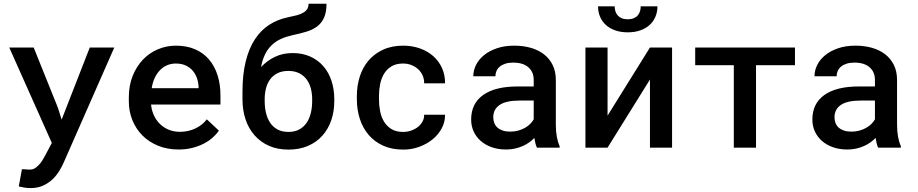

<svg xmlns="http://www.w3.org/2000/svg" viewBox="-20 -779 4841 1013"><path d="M285.2 -211.4 305.2 -147.9 453.6 -528.3H583L315.4 80.1Q306.6 100.1 292.5 123.3Q278.3 146.5 257.6 166.5Q236.8 186.5 208 200Q179.2 213.4 140.6 213.4Q124.5 213.4 108.2 210.7Q91.8 208 79.1 204.6L95.7 113.8Q99.1 113.8 105 114Q110.8 114.3 117.2 114.7Q123.5 115.2 129.2 115.5Q134.8 115.7 138.2 115.7Q155.3 115.7 168.7 105.7Q182.1 95.7 192.4 82.8Q202.6 69.8 209.2 57.4Q215.8 44.9 218.8 40.5L253.4 -24.9L28.8 -528.3H157.7Z M921.9 9.8Q863.3 9.8 814.9 -9.8Q766.6 -29.3 732.2 -63.5Q697.8 -97.7 678.7 -144.3Q659.7 -190.9 659.7 -245.1V-265.1Q659.7 -328.1 679.9 -378.4Q700.2 -428.7 734.1 -464.4Q768.1 -500 813.2 -519Q858.4 -538.1 908.2 -538.1Q965.8 -538.1 1009.8 -518.8Q1053.7 -499.5 1083.3 -464.6Q1112.8 -429.7 1127.9 -381.8Q1143.1 -334 1143.1 -276.9V-227.5H776.9Q779.8 -196.8 792 -170.4Q804.2 -144 824 -124.8Q843.8 -105.5 870.4 -94.5Q897 -83.5 928.7 -83.5Q973.1 -83.5 1010.5 -101.1Q1047.9 -118.7 1071.3 -149.4L1134.8 -89.8Q1122.1 -70.8 1102.1 -53Q1082 -35.2 1055.2 -21.2Q1028.3 -7.3 994.9 1.2Q961.4 9.8 921.9 9.8ZM907.7 -443.8Q883.3 -443.8 862.3 -435.1Q841.3 -426.3 824.7 -409.4Q808.1 -392.6 796.6 -368.4Q785.2 -344.2 780.3 -313.5H1027.8V-322.3Q1026.4 -345.7 1018.8 -367.4Q1011.2 -389.2 996.6 -406.2Q981.9 -423.3 959.7 -433.6Q937.5 -443.8 907.7 -443.8Z M1523.9 -499Q1576.2 -499 1617.2 -480.5Q1658.2 -461.9 1686.3 -429.4Q1714.4 -397 1729 -352.3Q1743.7 -307.6 1743.7 -255.9V-245.6Q1743.7 -190.4 1727.5 -143.8Q1711.4 -97.2 1680.4 -62.7Q1649.4 -28.3 1604.5 -9Q1559.6 10.3 1502 10.3Q1443.8 10.3 1398.9 -9.8Q1354 -29.8 1322.8 -65.4Q1291.5 -101.1 1275.4 -149.4Q1259.3 -197.8 1259.3 -254.9V-265.1V-266.6V-293.5Q1259.3 -386.7 1276.6 -455.8Q1293.9 -524.9 1325.4 -572.5Q1356.9 -620.1 1400.6 -648.2Q1444.3 -676.3 1498 -687.5Q1524.4 -692.9 1544.9 -698.2Q1565.4 -703.6 1579.3 -711.7Q1593.3 -719.7 1600.6 -731Q1607.9 -742.2 1607.9 -759.3H1702.6Q1702.6 -714.4 1689.7 -685.8Q1676.8 -657.2 1653.1 -639.4Q1629.4 -621.6 1595.7 -611.6Q1562 -601.6 1521 -592.8Q1489.7 -585.9 1463.1 -574Q1436.5 -562 1415.3 -542.5Q1394 -522.9 1379.4 -494.1Q1364.7 -465.3 1357.4 -425.3Q1389.6 -459.5 1430.9 -479.2Q1472.2 -499 1523.9 -499ZM1501 -404.8Q1467.8 -404.8 1444.1 -392.8Q1420.4 -380.9 1405.3 -360.4Q1390.1 -339.8 1383.3 -312.7Q1376.5 -285.6 1376.5 -255.9V-245.6Q1376.5 -212.4 1383.5 -182.9Q1390.6 -153.3 1405.5 -131.1Q1420.4 -108.9 1444.3 -95.9Q1468.3 -83 1502 -83Q1535.2 -83 1558.8 -95.9Q1582.5 -108.9 1597.7 -131.1Q1612.8 -153.3 1619.9 -182.9Q1627 -212.4 1627 -245.6V-255.9Q1627 -285.6 1619.9 -312.7Q1612.8 -339.8 1597.4 -360.4Q1582 -380.9 1558.3 -392.8Q1534.7 -404.8 1501 -404.8Z M2106.9 -83Q2128.4 -83 2148.7 -89.8Q2168.9 -96.7 2184.6 -108.9Q2200.2 -121.1 2209.2 -137.7Q2218.3 -154.3 2217.8 -173.8H2328.1Q2328.6 -135.7 2310.8 -102.3Q2293 -68.8 2262.5 -43.9Q2231.9 -19 2191.9 -4.4Q2151.9 10.3 2107.9 10.3Q2046.9 10.3 2001 -10.7Q1955.1 -31.7 1924.3 -68.1Q1893.6 -104.5 1878.2 -152.6Q1862.8 -200.7 1862.8 -254.9V-272.5Q1862.8 -326.7 1878.2 -375Q1893.6 -423.3 1924.3 -459.5Q1955.1 -495.6 2001 -516.8Q2046.9 -538.1 2107.4 -538.1Q2155.3 -538.1 2196 -523.4Q2236.8 -508.8 2266.4 -482.4Q2295.9 -456.1 2312.3 -419.4Q2328.6 -382.8 2328.1 -339.4H2217.8Q2218.3 -360.8 2210.2 -379.9Q2202.1 -398.9 2187 -413.1Q2171.9 -427.2 2151.4 -435.5Q2130.9 -443.8 2106.4 -443.8Q2069.8 -443.8 2045.4 -429Q2021 -414.1 2006.3 -389.9Q1991.7 -365.7 1985.6 -335Q1979.5 -304.2 1979.5 -272.5V-254.9Q1979.5 -222.7 1985.6 -191.9Q1991.7 -161.1 2006.3 -137Q2021 -112.8 2045.4 -97.9Q2069.8 -83 2106.9 -83Z M2813 0Q2808.1 -9.8 2804.9 -22.9Q2801.8 -36.1 2799.3 -51.3Q2787.1 -38.6 2771.7 -27.6Q2756.3 -16.6 2737.5 -8.3Q2718.8 0 2697 4.9Q2675.3 9.8 2650.4 9.8Q2608.4 9.8 2574.5 -2.2Q2540.5 -14.2 2516.4 -35.4Q2492.2 -56.6 2479 -85.4Q2465.8 -114.3 2465.8 -147.9Q2465.8 -232.9 2529.1 -277.8Q2592.3 -322.8 2710.4 -322.8H2795.9V-357.4Q2795.9 -399.4 2767.6 -424.1Q2739.3 -448.7 2687.5 -448.7Q2664.1 -448.7 2646.5 -443.1Q2628.9 -437.5 2617.2 -427.7Q2605.5 -418 2599.6 -404.8Q2593.8 -391.6 2593.8 -376.5H2477.1Q2477.1 -407.2 2491.5 -436.3Q2505.9 -465.3 2533.7 -488Q2561.5 -510.7 2601.8 -524.4Q2642.1 -538.1 2693.8 -538.1Q2740.7 -538.1 2780.8 -526.6Q2820.8 -515.1 2850.1 -492.4Q2879.4 -469.7 2896 -435.8Q2912.6 -401.9 2912.6 -356.4V-121.1Q2912.6 -86.4 2917.7 -57.9Q2922.9 -29.3 2932.6 -8.3V0ZM2672.4 -84.5Q2694.8 -84.5 2714.6 -90.1Q2734.4 -95.7 2750.2 -104.7Q2766.1 -113.8 2777.6 -125.5Q2789.1 -137.2 2795.9 -149.4V-248.5H2721.7Q2650.4 -248.5 2616.5 -225.6Q2582.5 -202.6 2582.5 -160.2Q2582.5 -144 2587.9 -130.1Q2593.3 -116.2 2604.2 -106.2Q2615.2 -96.2 2632.1 -90.3Q2648.9 -84.5 2672.4 -84.5Z M3409.2 -528.3H3525.9V0H3409.2V-359.4L3185.5 0H3068.8V-528.3H3185.5V-168.9ZM3448.7 -745.6Q3448.7 -715.3 3437.7 -689.9Q3426.8 -664.6 3406.5 -646.5Q3386.2 -628.4 3357.2 -618.4Q3328.1 -608.4 3292 -608.4Q3255.9 -608.4 3226.8 -618.4Q3197.8 -628.4 3177.5 -646.5Q3157.2 -664.6 3146.2 -689.9Q3135.3 -715.3 3135.3 -745.6H3223.1Q3223.1 -731.9 3226.8 -719.7Q3230.5 -707.5 3238.8 -698Q3247.1 -688.5 3260 -682.9Q3272.9 -677.2 3292 -677.2Q3310.5 -677.2 3323.7 -682.9Q3336.9 -688.5 3345 -698Q3353 -707.5 3356.7 -719.7Q3360.4 -731.9 3360.4 -745.6Z M4174.3 -435.1H3968.8V0H3851.6V-435.1H3647.9V-528.3H4174.3Z M4613.3 0Q4608.4 -9.8 4605.2 -22.9Q4602.1 -36.1 4599.6 -51.3Q4587.4 -38.6 4572 -27.6Q4556.6 -16.6 4537.8 -8.3Q4519 0 4497.3 4.9Q4475.6 9.8 4450.7 9.8Q4408.7 9.8 4374.8 -2.2Q4340.8 -14.2 4316.7 -35.4Q4292.5 -56.6 4279.3 -85.4Q4266.1 -114.3 4266.1 -147.9Q4266.1 -232.9 4329.3 -277.8Q4392.6 -322.8 4510.7 -322.8H4596.2V-357.4Q4596.2 -399.4 4567.9 -424.1Q4539.6 -448.7 4487.8 -448.7Q4464.4 -448.7 4446.8 -443.1Q4429.2 -437.5 4417.5 -427.7Q4405.8 -418 4399.9 -404.8Q4394 -391.6 4394 -376.5H4277.3Q4277.3 -407.2 4291.7 -436.3Q4306.2 -465.3 4334 -488Q4361.8 -510.7 4402.1 -524.4Q4442.4 -538.1 4494.1 -538.1Q4541 -538.1 4581.1 -526.6Q4621.1 -515.1 4650.4 -492.4Q4679.7 -469.7 4696.3 -435.8Q4712.9 -401.9 4712.9 -356.4V-121.1Q4712.9 -86.4 4718 -57.9Q4723.1 -29.3 4732.9 -8.3V0ZM4472.7 -84.5Q4495.1 -84.5 4514.9 -90.1Q4534.7 -95.7 4550.5 -104.7Q4566.4 -113.8 4577.9 -125.5Q4589.4 -137.2 4596.2 -149.4V-248.5H4522Q4450.7 -248.5 4416.7 -225.6Q4382.8 -202.6 4382.8 -160.2Q4382.8 -144 4388.2 -130.1Q4393.6 -116.2 4404.5 -106.2Q4415.5 -96.2 4432.4 -90.3Q4449.2 -84.5 4472.7 -84.5Z"/></svg>

Font: Roboto Mono
Style: Regular
Weight: 500
Designer: Google
Version: Version 2.000986; 2015; ttfautohint (v1.3)